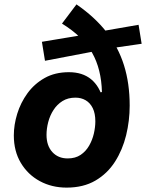

<svg xmlns="http://www.w3.org/2000/svg" viewBox="-20 -838 666 875"><path d="M283.5 17Q216 17 161.5 -12.5Q107 -42 75 -95.5Q43 -149 43 -221Q43 -269 58.5 -319.5Q74 -370 105.2 -413Q136.5 -456 183.5 -482.5Q230.5 -509 294 -509Q356 -509 395.2 -476.8Q434.5 -444.5 449 -384.5L424 -415L444.5 -418.5Q442 -523 399.8 -597.5Q357.5 -672 262.5 -730.5L328.5 -818Q412 -760.5 465.5 -692Q519 -623.5 545 -540.8Q571 -458 571 -357Q571 -288 554.8 -221.5Q538.5 -155 504 -101Q469.5 -47 414.8 -15Q360 17 283.5 17ZM288.5 -116Q323.5 -116 347.5 -132.2Q371.5 -148.5 386.2 -174.2Q401 -200 407.8 -229.5Q414.5 -259 414.5 -285Q414.5 -321 402.8 -345Q391 -369 370.5 -381Q350 -393 324 -393Q289.5 -393 264.8 -377.5Q240 -362 223.8 -336.8Q207.5 -311.5 199.8 -281.8Q192 -252 192 -223.5Q192 -174 218.5 -145Q245 -116 288.5 -116ZM185 -561 171 -647.5 390.5 -684 418 -605.5ZM442.5 -612 415.5 -691 611.5 -725 625.5 -638.5Z"/></svg>

Font: Google Sans Code
Style: Italic
Weight: 400
Italic angle: -10°
Monospace: yes
Designer: Google Sans Code Authors
Foundry: Google LLC
Version: Version 6.000